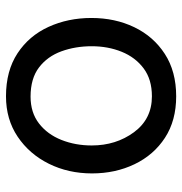

<svg xmlns="http://www.w3.org/2000/svg" viewBox="-4 -576 594 625"><g transform="rotate(-90 292.5 -264.0)"><path d="M291 13Q212 13 156 -23.5Q100 -60 70 -122.5Q40 -185 40 -261Q40 -338 71.5 -401.5Q103 -465 159.5 -503Q216 -541 291 -541Q374 -541 431 -503.5Q488 -466 517 -402.5Q546 -339 546 -263Q546 -186 516 -123.5Q486 -61 429 -24Q372 13 291 13ZM291 -66Q346 -66 382 -93Q418 -120 436 -164.5Q454 -209 454 -262Q454 -315 437.5 -360.5Q421 -406 385 -433.5Q349 -461 290 -461Q238 -461 202.5 -433.5Q167 -406 149 -360.5Q131 -315 131 -262Q131 -183 174 -124.5Q217 -66 291 -66Z"/></g></svg>

Font: LXGW 975 Gothic SC
Style: Regular
Weight: 400
Version: Version 2.01;February 25, 2021